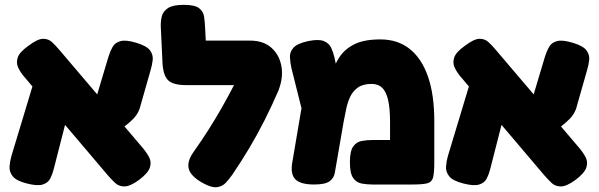

<svg xmlns="http://www.w3.org/2000/svg" viewBox="-20 -754 2476 794"><path d="M555 -10Q518 17 494.5 17Q471 17 455.5 2Q440 -13 426 -29L78 -439Q64 -456 55 -475Q46 -494 53.5 -516.5Q61 -539 98 -565Q135 -593 157.5 -593.5Q180 -594 195.5 -579.5Q211 -565 226 -547L574 -138Q588 -121 597.5 -102Q607 -83 599.5 -60.5Q592 -38 555 -10ZM92 5Q48 -6 33 -24.5Q18 -43 19.5 -65Q21 -87 27 -108L123 -426L277 -347L202 -54Q197 -34 188 -16Q179 2 157 9Q135 16 92 5ZM432 -179 357 -280 429 -521Q436 -543 446 -560.5Q456 -578 478.5 -584Q501 -590 544 -577Q587 -564 600.5 -545.5Q614 -527 611.5 -505.5Q609 -484 602 -461L557 -303Q548 -280 531.5 -263Q515 -246 490.5 -227.5Q466 -209 432 -179Z M819 3Q770 -24 761 -54.5Q752 -85 780 -125Q812 -170 841 -215.5Q870 -261 896.5 -307.5Q923 -354 947.5 -401.5Q972 -449 994 -497L1133 -383Q1105 -318 1074.5 -257.5Q1044 -197 1010.5 -141Q977 -85 941 -32Q929 -15 914.5 1Q900 17 877.5 20Q855 23 819 3ZM1127 -369 1008 -402H750Q697 -402 676 -421.5Q655 -441 652 -493L645 -642Q644 -665 649 -686Q654 -707 674.5 -720.5Q695 -734 740 -734Q786 -734 803.5 -720Q821 -706 824 -685Q827 -664 828 -642L831 -586H1015Q1070 -586 1103.5 -555.5Q1137 -525 1144.5 -475.5Q1152 -426 1127 -369Z M1776 -253V-83Q1776 -40 1771 -20.5Q1766 -1 1747 4Q1728 9 1685 9H1519Q1497 9 1475.5 5Q1454 1 1440.5 -18Q1427 -37 1427 -83Q1427 -129 1440.5 -148Q1454 -167 1475.5 -171Q1497 -175 1520 -175H1593V-250Q1593 -306 1585 -340.5Q1577 -375 1560.5 -391Q1544 -407 1517 -407Q1481 -407 1460 -392Q1439 -377 1428 -353.5Q1417 -330 1411.5 -302.5Q1406 -275 1401 -250L1372 -82Q1368 -60 1364.5 -39Q1361 -18 1343 -4.5Q1325 9 1279 9Q1222 9 1201 -13Q1180 -35 1189 -84L1235 -355L1299 -278Q1317 -318 1328 -361.5Q1339 -405 1351 -446Q1363 -487 1385 -519.5Q1407 -552 1446.5 -571.5Q1486 -591 1553 -591Q1625 -591 1674.5 -551.5Q1724 -512 1750 -437Q1776 -362 1776 -253ZM1260 -174 1185 -473Q1180 -496 1179 -517.5Q1178 -539 1193.5 -556.5Q1209 -574 1254 -584Q1298 -593 1319.5 -584Q1341 -575 1349.5 -556.5Q1358 -538 1363 -517L1406 -313Z M2360 -10Q2323 17 2299.5 17Q2276 17 2260.5 2Q2245 -13 2231 -29L1883 -439Q1869 -456 1860 -475Q1851 -494 1858.5 -516.5Q1866 -539 1903 -565Q1940 -593 1962.5 -593.5Q1985 -594 2000.5 -579.5Q2016 -565 2031 -547L2379 -138Q2393 -121 2402.5 -102Q2412 -83 2404.5 -60.5Q2397 -38 2360 -10ZM1897 5Q1853 -6 1838 -24.5Q1823 -43 1824.5 -65Q1826 -87 1832 -108L1928 -426L2082 -347L2007 -54Q2002 -34 1993 -16Q1984 2 1962 9Q1940 16 1897 5ZM2237 -179 2162 -280 2234 -521Q2241 -543 2251 -560.5Q2261 -578 2283.5 -584Q2306 -590 2349 -577Q2392 -564 2405.5 -545.5Q2419 -527 2416.5 -505.5Q2414 -484 2407 -461L2362 -303Q2353 -280 2336.5 -263Q2320 -246 2295.5 -227.5Q2271 -209 2237 -179Z"/></svg>

Font: Fredoka
Style: Bold
Weight: 700
Designer: Ben Nathan
Foundry: Milena B. Brandão, Ben Nathan
Version: Version 2.001